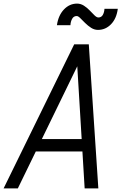

<svg xmlns="http://www.w3.org/2000/svg" viewBox="-49 -1046 674 1066"><path d="M-29 0 363 -800H444L497 0H421L380 -678L50 0ZM101 -205 134 -274H450L453 -205ZM495 -880Q475 -880 457 -891.5Q439 -903 423.5 -918.5Q408 -934 396.5 -945.5Q385 -957 377 -957Q360 -957 351.5 -941.5Q343 -926 342 -906H267Q275 -961 306 -993.5Q337 -1026 379 -1026Q399 -1026 417 -1014.5Q435 -1003 449.5 -987.5Q464 -972 476 -960.5Q488 -949 497 -949Q514 -949 522 -963.5Q530 -978 531 -997H605Q598 -943 567.5 -911.5Q537 -880 495 -880Z"/></svg>

Font: Victor Mono
Style: Italic
Weight: 400
Italic angle: -12°
Monospace: yes
Designer: Rune Bjørnerås
Version: Version 1.561;gftools[0.9.30]